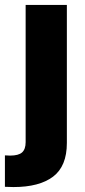

<svg xmlns="http://www.w3.org/2000/svg" viewBox="-50 -550 341 769"><path d="M217.8 -530.3V22.5Q217.8 115.7 162.6 157.5Q107.4 199.2 3.9 199.2L-30.3 198.2V72.3Q-21.5 73.2 -9.8 73.2Q24.4 73.2 38.6 60.3Q52.7 47.4 52.7 19.5V-530.3Z"/></svg>

Font: Pretendard Std ExtraBold
Style: Regular
Weight: 800
Designer: Base glyphs from Inter by Rasmus Andersson; Hangeul glyphs from Noto Sans CJK(Source Han Sans) by Jang Soo-young and Kan
Foundry: Kil Hyung-jin
Version: Version 1.309